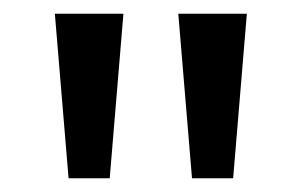

<svg xmlns="http://www.w3.org/2000/svg" viewBox="-20 -720 440 280"><path d="M80 -460 60 -700H160L140 -460ZM260 -460 240 -700H340L320 -460Z"/></svg>

Font: Tektur
Style: Regular
Weight: 400
Designer: Adam Jagosz
Foundry: Adam Jagosz
Version: Version 1.005;gftools[0.9.30]